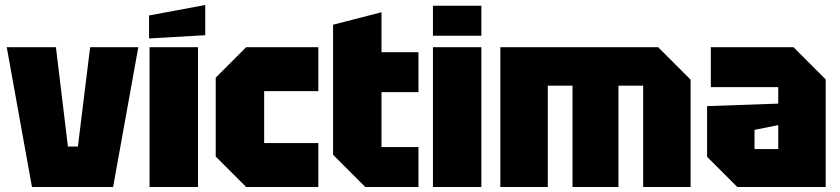

<svg xmlns="http://www.w3.org/2000/svg" viewBox="-20 -749 3365 769"><path d="M108 0 7 -560H204L252 -162H292L341 -560H534L433 0Z M579 0V-560H773V0ZM577 -595V-687L802 -729V-608Z M844 -122V-438L966 -560H1255V-384H1038V-176H1255V0H966Z M1314 -650 1508 -700V-540H1656V-380H1508V-160H1656V0H1443L1314 -129Z M1714 0V-560H1908V0ZM1714 -606V-726H1908V-606Z M1984 -560H2616L2746 -430V0H2556V-406H2457V0H2273V-406H2174V0H1984Z M2812 -121V-324L3097 -334V-400H2827V-560H3158L3287 -431V0H2933ZM3002 -229V-152H3097V-248Z"/></svg>

Font: Tektur SemiCondensed ExtraBold
Style: Regular
Weight: 800
Width: 4
Designer: Adam Jagosz
Foundry: Adam Jagosz
Version: Version 1.005;gftools[0.9.30]